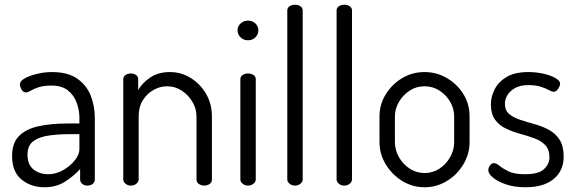

<svg xmlns="http://www.w3.org/2000/svg" viewBox="-20 -783 2433 810"><path d="M167 7Q111 7 71 -25.5Q31 -58 31 -125Q31 -180 60.5 -209.5Q90 -239 142.5 -250.5Q195 -262 264 -262H315V-286Q315 -318 303.5 -349.5Q292 -381 266.5 -401.5Q241 -422 197 -422Q164 -422 143 -415Q122 -408 110 -400.5Q98 -393 90 -393Q78 -393 71 -405Q64 -417 64 -428Q64 -441 84.5 -452.5Q105 -464 136.5 -471.5Q168 -479 199 -479Q266 -479 305.5 -451.5Q345 -424 362.5 -380Q380 -336 380 -286V-26Q380 -15 371.5 -7.5Q363 0 348 0Q336 0 327 -7.5Q318 -15 318 -26V-70Q292 -41 255 -17Q218 7 167 7ZM183 -48Q216 -48 246 -65Q276 -82 295.5 -106.5Q315 -131 315 -153V-217H273Q228 -217 187.5 -211.5Q147 -206 121.5 -188Q96 -170 96 -131Q96 -88 121.5 -68Q147 -48 183 -48Z M532 0Q519 0 509.5 -8Q500 -16 500 -26V-449Q500 -460 509.5 -466.5Q519 -473 532 -473Q545 -473 554 -466.5Q563 -460 563 -449V-403Q579 -432 613 -455.5Q647 -479 697 -479Q745 -479 785.5 -453.5Q826 -428 850 -386Q874 -344 874 -292V-26Q874 -13 864 -6.5Q854 0 841 0Q830 0 819.5 -6.5Q809 -13 809 -26V-292Q809 -324 792 -353Q775 -382 747 -400.5Q719 -419 685 -419Q655 -419 627.5 -403.5Q600 -388 582.5 -360Q565 -332 565 -292V-26Q565 -16 555.5 -8Q546 0 532 0Z M1026 0Q1013 0 1003.5 -8Q994 -16 994 -26V-449Q994 -460 1003.5 -466.5Q1013 -473 1026 -473Q1040 -473 1049.5 -466.5Q1059 -460 1059 -449V-26Q1059 -16 1049.5 -8Q1040 0 1026 0ZM1026 -613Q1008 -613 995 -625.5Q982 -638 982 -655Q982 -672 995 -684Q1008 -696 1026 -696Q1045 -696 1057.5 -684Q1070 -672 1070 -655Q1070 -638 1057.5 -625.5Q1045 -613 1026 -613Z M1224 0Q1211 0 1201.5 -8Q1192 -16 1192 -26V-739Q1192 -750 1201.5 -756.5Q1211 -763 1224 -763Q1238 -763 1247.5 -756.5Q1257 -750 1257 -739V-26Q1257 -16 1247.5 -8Q1238 0 1224 0Z M1432 0Q1419 0 1409.5 -8Q1400 -16 1400 -26V-739Q1400 -750 1409.5 -756.5Q1419 -763 1432 -763Q1446 -763 1455.5 -756.5Q1465 -750 1465 -739V-26Q1465 -16 1455.5 -8Q1446 0 1432 0Z M1771 7Q1720 7 1677 -19.5Q1634 -46 1607.5 -89.5Q1581 -133 1581 -183V-292Q1581 -342 1607 -384.5Q1633 -427 1676 -453Q1719 -479 1771 -479Q1822 -479 1865.5 -453.5Q1909 -428 1935 -386Q1961 -344 1961 -292V-183Q1961 -134 1935 -90Q1909 -46 1865.5 -19.5Q1822 7 1771 7ZM1771 -53Q1806 -53 1834 -71.5Q1862 -90 1879 -120Q1896 -150 1896 -183V-292Q1896 -324 1879.5 -353Q1863 -382 1834.5 -400.5Q1806 -419 1771 -419Q1736 -419 1708 -400.5Q1680 -382 1663 -353Q1646 -324 1646 -292V-183Q1646 -150 1663 -120Q1680 -90 1708.5 -71.5Q1737 -53 1771 -53Z M2197 7Q2150 7 2115 -5Q2080 -17 2060 -33.5Q2040 -50 2040 -65Q2040 -72 2043 -78.5Q2046 -85 2051.5 -90Q2057 -95 2063 -95Q2074 -95 2087.5 -83.5Q2101 -72 2125.5 -60Q2150 -48 2195 -48Q2252 -48 2275 -69.5Q2298 -91 2298 -119Q2298 -152 2280.5 -170.5Q2263 -189 2234.5 -199.5Q2206 -210 2174.5 -218.5Q2143 -227 2114.5 -240.5Q2086 -254 2068.5 -278Q2051 -302 2051 -343Q2051 -375 2067 -406.5Q2083 -438 2117.5 -458.5Q2152 -479 2209 -479Q2242 -479 2273 -472Q2304 -465 2323.5 -453.5Q2343 -442 2343 -430Q2343 -425 2339.5 -417Q2336 -409 2330 -402.5Q2324 -396 2316 -396Q2308 -396 2294.5 -403.5Q2281 -411 2260 -417.5Q2239 -424 2210 -424Q2174 -424 2152 -411Q2130 -398 2120 -380.5Q2110 -363 2110 -346Q2110 -317 2128 -302Q2146 -287 2174.5 -277.5Q2203 -268 2234.5 -259.5Q2266 -251 2294.5 -236Q2323 -221 2340.5 -194Q2358 -167 2358 -122Q2358 -63 2316 -28Q2274 7 2197 7Z"/></svg>

Font: Dosis
Style: Regular
Weight: 400
Designer: EdgarTolentino, PabloImpallari, IginoMarini
Foundry: EdgarTolentino, PabloImpallari, IginoMarini
Version: Version 3.001; ttfautohint (v1.8.2)